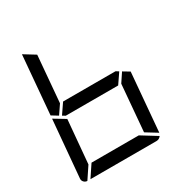

<svg xmlns="http://www.w3.org/2000/svg" viewBox="-213 -1128 1242 1295"><g transform="rotate(-30 408.0 -480.5)"><path d="M149 -477 100 -507 139 -959V-961L227 -907L196 -546ZM650 -533 596 -454H188L166 -467L220 -546H628ZM666 -523 716 -493 677 -41V-39L589 -93L620 -454ZM548 -93 668 -19Q654 0 632 0H118L180 -93ZM94 0Q78 -1 67.5 -12.5Q57 -24 59 -41L98 -483L186 -430L156 -93Z"/></g></svg>

Font: DSEG7 Modern
Style: Italic
Weight: 400
Italic angle: -5°
Designer: Keshikan(Twitter:@keshinomi_88pro)
Version: Version 0.46